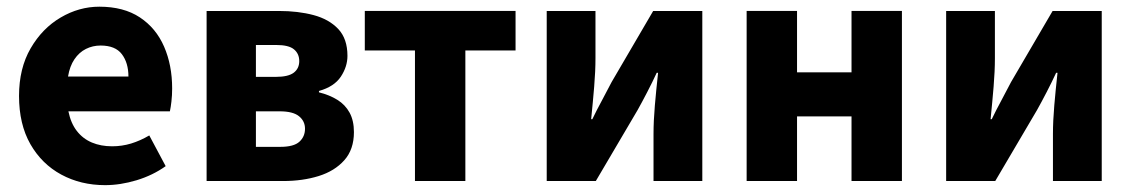

<svg xmlns="http://www.w3.org/2000/svg" viewBox="-20 -528 3298 560"><path d="M286.5 12Q215.7 12 158.7 -18.8Q101.8 -49.6 68.6 -107.6Q35.5 -165.7 35.5 -248.2Q35.5 -328.8 69.4 -387.1Q103.2 -445.4 156.9 -476.9Q210.6 -508.5 269.8 -508.5Q340.7 -508.5 387.9 -477.3Q435.1 -446.1 458.6 -392Q482.1 -337.9 482.1 -270Q482.1 -249.8 480 -232.1Q478 -214.5 475.5 -203.3H179.5Q186.6 -168.4 204.2 -145.9Q221.8 -123.3 248 -112.3Q274.1 -101.3 307 -101.3Q335.6 -101.3 362.4 -109.4Q389.2 -117.6 415.4 -133L463.2 -43.4Q425.8 -16.7 378.5 -2.3Q331.1 12 286.5 12ZM178.4 -304.7H354.6Q354.6 -344.7 335.4 -370Q316.3 -395.2 273.4 -395.2Q250.4 -395.2 230.6 -385.3Q210.8 -375.4 197.1 -355.2Q183.4 -335 178.4 -304.7Z M582.6 0V-496H793.4Q849.5 -496 894.5 -484Q939.5 -472 966.5 -443.5Q993.4 -414.9 993.4 -365.1Q993.4 -333.6 974.1 -304.4Q954.7 -275.2 910.3 -262.7V-258.7Q941 -251.1 964 -236.8Q987 -222.6 999.7 -199.3Q1012.3 -176.1 1012.3 -142.7Q1012.3 -92 984.1 -60.5Q956 -29 909.3 -14.5Q862.6 0 805.6 0ZM726.4 -303.8H784.6Q820.8 -303.8 836.8 -316Q852.8 -328.2 852.8 -349.8Q852.8 -371.3 837.5 -384Q822.3 -396.8 785.4 -396.8H726.4ZM726.4 -99.7H797.6Q837 -99.7 853.3 -114.7Q869.6 -129.6 869.6 -152.5Q869.6 -174.8 852.1 -189Q834.6 -203.3 795.8 -203.3H726.4Z M1190.3 0V-380.8H1044V-496.1H1483.7V-380.8H1337.3V0Z M1574.6 0V-496H1716.8V-358.4Q1716.8 -320.5 1713 -274.9Q1709.2 -229.3 1704.2 -180.3H1707.6Q1719.9 -206 1736.3 -236.3Q1752.6 -266.7 1763.9 -288.7L1885.1 -496H2028.4V0H1886.1V-137.6Q1886.1 -175.1 1890 -220.4Q1893.9 -265.8 1899.4 -315.7H1895.4Q1883.5 -289.8 1867.7 -259.3Q1851.9 -228.8 1839.6 -206.9L1717.8 0Z M2157.7 0V-496.1H2304.7V-317.1H2463.6V-496.1H2610.6V0H2463.6V-188.6H2304.7V0Z M2739.6 0V-496H2881.8V-358.4Q2881.8 -320.5 2878 -274.9Q2874.2 -229.3 2869.2 -180.3H2872.6Q2884.9 -206 2901.3 -236.3Q2917.6 -266.7 2928.9 -288.7L3050.1 -496H3193.4V0H3051.1V-137.6Q3051.1 -175.1 3055 -220.4Q3058.9 -265.8 3064.4 -315.7H3060.4Q3048.5 -289.8 3032.7 -259.3Q3016.9 -228.8 3004.6 -206.9L2882.8 0Z"/></svg>

Font: Source Sans Variable
Style: Regular
Weight: 200
Designer: Paul D. Hunt
Foundry: Adobe Systems Incorporated
Version: Version 3.006;hotconv 1.0.111;makeotfexe 2.5.65597